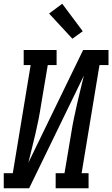

<svg xmlns="http://www.w3.org/2000/svg" viewBox="-44 -1001 597 1021"><path d="M-24 0V-80H24L119 -655H82V-735H257V-655H210L174 -441Q168 -402 160.5 -364Q153 -326 144 -288Q135 -250 125.5 -212Q116 -174 107 -136L398 -735H533V-655H485L390 -80H427V0H252V-80H299L335 -294Q341 -333 349 -371Q357 -409 365.5 -447Q374 -485 383.5 -523Q393 -561 402 -599L111 0ZM341 -795 217 -929 287 -981 396 -835Z"/></svg>

Font: Iosevka Curly Slab MdObl
Style: Regular
Weight: 500
Italic angle: -9°
Monospace: yes
Designer: Belleve Invis
Foundry: Belleve Invis
Version: Version 11.0.0; ttfautohint (v1.8.3)